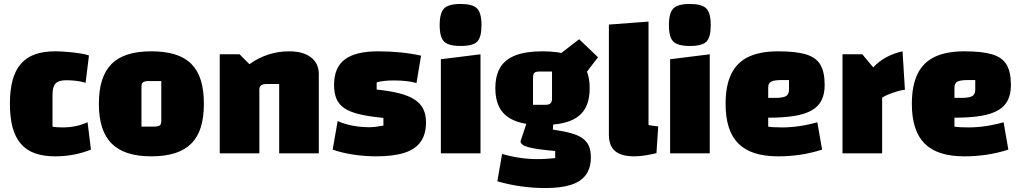

<svg xmlns="http://www.w3.org/2000/svg" viewBox="-20 -774 5162 969"><path d="M258 15Q199 15 156 -0.5Q113 -16 85 -48.5Q57 -81 43.5 -131Q30 -181 30 -250Q30 -319 43.5 -369Q57 -419 85 -451.5Q113 -484 156 -499.5Q199 -515 258 -515Q288 -515 321.5 -512Q355 -509 384.5 -504.5Q414 -500 429 -494L412 -356Q390 -363 365.5 -366Q341 -369 313 -369Q276 -369 260.5 -352.5Q245 -336 245 -296V-135Q261 -131 296 -131Q331 -131 362 -137.5Q393 -144 422 -157L439 -19Q397 -2 351.5 6.5Q306 15 258 15Z M744 15Q676 15 626 -1Q576 -17 543.5 -49.5Q511 -82 495 -132Q479 -182 479 -250Q479 -319 495 -369Q511 -419 543.5 -451.5Q576 -484 626 -499.5Q676 -515 744 -515Q813 -515 863 -499.5Q913 -484 945.5 -451.5Q978 -419 993.5 -369Q1009 -319 1009 -250Q1009 -182 993.5 -132Q978 -82 945.5 -49.5Q913 -17 863 -1Q813 15 744 15ZM694 -135H755Q778 -135 786 -141Q794 -147 794 -163V-365H733Q711 -365 702.5 -359Q694 -353 694 -337Z M1089 0V-500H1189L1239 -450Q1283 -482 1333.5 -498.5Q1384 -515 1439 -515Q1510 -515 1549.5 -484.5Q1589 -454 1589 -400V0H1389V-350H1328Q1307 -350 1298 -343.5Q1289 -337 1289 -322V0Z M1666 -346Q1666 -433 1720 -474Q1774 -515 1889 -515Q1946 -515 2001.5 -509.5Q2057 -504 2105 -493L2082 -355Q2057 -362 2028.5 -365Q2000 -368 1965 -368Q1942 -368 1918.5 -365.5Q1895 -363 1881 -358V-322Q1950 -315 1997.5 -302.5Q2045 -290 2074 -270.5Q2103 -251 2116.5 -223Q2130 -195 2130 -156Q2130 -97 2103.5 -59Q2077 -21 2021.5 -3Q1966 15 1878 15Q1820 15 1761.5 6Q1703 -3 1659 -19L1684 -163Q1755 -132 1844 -132Q1857 -132 1875 -134Q1893 -136 1915 -140V-179Q1842 -186 1794 -197.5Q1746 -209 1718 -228Q1690 -247 1678 -275.5Q1666 -304 1666 -346Z M2205 -475 2405 -500V0H2205ZM2305 -542Q2244 -542 2221.5 -564Q2199 -586 2199 -647Q2199 -709 2221.5 -731.5Q2244 -754 2305 -754Q2365 -754 2387.5 -731.5Q2410 -709 2410 -647Q2410 -586 2388.5 -564Q2367 -542 2305 -542Z M2717 -143Q2635 -143 2582.5 -163Q2530 -183 2505 -224Q2480 -265 2480 -329Q2480 -393 2505 -434Q2530 -475 2582.5 -495Q2635 -515 2717 -515Q2801 -515 2853.5 -495.5Q2906 -476 2931 -435Q2956 -394 2956 -329Q2956 -264 2931 -223Q2906 -182 2853.5 -162.5Q2801 -143 2717 -143ZM2670 -245H2732Q2751 -245 2758.5 -252.5Q2766 -260 2766 -277V-413H2702Q2684 -413 2677 -406.5Q2670 -400 2670 -381ZM2962 20Q2962 73 2937.5 107.5Q2913 142 2862.5 158.5Q2812 175 2732 175Q2670 175 2609.5 166.5Q2549 158 2490 141L2514 3Q2559 16 2603.5 22.5Q2648 29 2692 29Q2716 29 2738 27.5Q2760 26 2782 24V-12Q2688 -20 2647.5 -31Q2607 -42 2607 -61L2644 -172L2774 -170L2770 -120Q2826 -112 2863 -101.5Q2900 -91 2921.5 -75Q2943 -59 2952.5 -36Q2962 -13 2962 20ZM2904 -362 2803 -499 2903 -576 2998 -485Z M3253 -143Q3268 -140 3280 -138.5Q3292 -137 3302 -136L3293 -1Q3263 6 3235 10.5Q3207 15 3182 15Q3116 15 3084.5 -11.5Q3053 -38 3053 -94V-650L3253 -665Z M3362 -475 3562 -500V0H3362ZM3462 -542Q3401 -542 3378.5 -564Q3356 -586 3356 -647Q3356 -709 3378.5 -731.5Q3401 -754 3462 -754Q3522 -754 3544.5 -731.5Q3567 -709 3567 -647Q3567 -586 3545.5 -564Q3524 -542 3462 -542Z M3907 15Q3839 15 3789 -1Q3739 -17 3706.5 -49.5Q3674 -82 3658 -132Q3642 -182 3642 -250Q3642 -342 3670.5 -400.5Q3699 -459 3757.5 -487Q3816 -515 3907 -515Q3997 -515 4048 -499.5Q4099 -484 4120.5 -447Q4142 -410 4142 -345Q4142 -300 4126.5 -268.5Q4111 -237 4077.5 -217.5Q4044 -198 3989.5 -189Q3935 -180 3857 -180H3827V-280H3893Q3932 -280 3947 -289Q3962 -298 3962 -322V-370H3926Q3887 -370 3872 -362Q3857 -354 3857 -332V-135Q3878 -131 3927 -131Q3970 -131 4014.5 -137.5Q4059 -144 4105 -157L4129 -19Q4077 -2 4021.5 6.5Q3966 15 3907 15Z M4332 -500 4387 -434Q4416 -465 4453 -485Q4490 -505 4535 -515L4547 -321Q4532 -320 4508.5 -313Q4485 -306 4464 -297.5Q4443 -289 4432 -281V0H4232V-500Z M4847 15Q4779 15 4729 -1Q4679 -17 4646.5 -49.5Q4614 -82 4598 -132Q4582 -182 4582 -250Q4582 -342 4610.5 -400.5Q4639 -459 4697.5 -487Q4756 -515 4847 -515Q4937 -515 4988 -499.5Q5039 -484 5060.5 -447Q5082 -410 5082 -345Q5082 -300 5066.5 -268.5Q5051 -237 5017.5 -217.5Q4984 -198 4929.5 -189Q4875 -180 4797 -180H4767V-280H4833Q4872 -280 4887 -289Q4902 -298 4902 -322V-370H4866Q4827 -370 4812 -362Q4797 -354 4797 -332V-135Q4818 -131 4867 -131Q4910 -131 4954.5 -137.5Q4999 -144 5045 -157L5069 -19Q5017 -2 4961.5 6.5Q4906 15 4847 15Z"/></svg>

Font: Changa ExtraBold
Style: Regular
Weight: 800
Designer: Eduardo Rodriguez Tunni
Foundry: Eduardo Rodriguez Tunni
Version: Version 3.002; ttfautohint (v1.8.2)